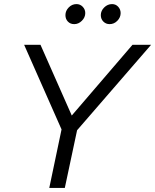

<svg xmlns="http://www.w3.org/2000/svg" viewBox="-20 -919 759 939"><path d="M221 0 281 -286 98 -700H178L331 -354L628 -700H719L357 -282L297 0ZM343 -801Q324 -801 312 -813.5Q300 -826 300 -845Q300 -866 316 -882.5Q332 -899 354 -899Q372 -899 384.5 -886Q397 -873 397 -855Q397 -834 380.5 -817.5Q364 -801 343 -801ZM516 -801Q498 -801 485.5 -813.5Q473 -826 473 -845Q473 -866 489.5 -882.5Q506 -899 528 -899Q546 -899 558 -886Q570 -873 570 -855Q570 -834 554 -817.5Q538 -801 516 -801Z"/></svg>

Font: Red Hat Display
Style: Italic
Weight: 400
Italic angle: -12°
Designer: Pentagram / MCKL
Foundry: Pentagram / MCKL
Version: Version 1.003; Red Hat Display Italic